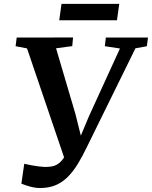

<svg xmlns="http://www.w3.org/2000/svg" viewBox="-20 -932 764 966"><path d="M181 14Q157.5 14 130.5 6.5Q103.5 -1 87.5 -8L102 -108Q119.5 -104 138 -100.5Q156.5 -97 173.8 -94.8Q191 -92.5 204.5 -92Q221.5 -92 238 -94.2Q254.5 -96.5 270.2 -106.2Q286 -116 301 -137.8Q316 -159.5 330 -199L312 -112L116 -688.5L58.5 -699.5L64 -743L347.5 -743.5L343.5 -700L262 -689L359.5 -358.5L400 -196.5L364 -195.5L427.5 -347L583.5 -688L507.5 -699.5L512.5 -743H724.5L719 -699.5L661.5 -689L417 -192Q394 -144 370.8 -106.2Q347.5 -68.5 320.5 -41.5Q293.5 -14.5 259.5 -0.2Q225.5 14 181 14ZM289.5 -912.5H580L568.5 -830H278Z"/></svg>

Font: Merriweather 36pt SemiBold
Style: Italic
Weight: 600
Italic angle: -7.8°
Version: Version 2.101